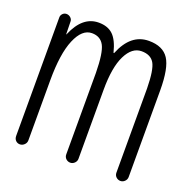

<svg xmlns="http://www.w3.org/2000/svg" viewBox="-101 -625 702 720"><g transform="rotate(20 250.0 -265.0)"><path d="M28.3 -25.4V-498Q28.3 -506.8 34.7 -513.2Q41 -519.5 49.8 -519.5Q58.6 -519.5 65.9 -513.2Q73.2 -506.8 73.2 -498L74.2 -448.2Q74.2 -447.3 75.2 -447.3Q76.2 -447.3 76.2 -449.2Q110.4 -530.3 174.8 -530.3Q210.9 -530.3 231.9 -510.3Q252.9 -490.2 264.6 -443.4Q264.6 -442.4 266.6 -442.4Q267.6 -442.4 267.6 -443.4Q302.7 -530.3 375 -530.3Q430.7 -530.3 454.1 -494.6Q477.5 -459 477.5 -370.1V-24.4Q477.5 -14.6 470.2 -7.3Q462.9 0 453.1 0Q443.4 0 436 -6.8Q428.7 -13.7 428.7 -24.4V-360.4Q427.7 -434.6 413.1 -459.5Q398.4 -484.4 362.3 -484.4Q324.2 -484.4 300.8 -437Q277.3 -389.6 277.3 -299.8V-24.4Q277.3 -14.6 270 -7.3Q262.7 0 252.9 0Q243.2 0 235.8 -6.8Q228.5 -13.7 228.5 -24.4V-349.6Q227.5 -428.7 212.9 -456.5Q198.2 -484.4 164.1 -484.4Q125 -484.4 101.1 -427.7Q77.1 -371.1 77.1 -264.6V-25.4Q77.1 -14.6 69.3 -7.3Q61.5 0 51.8 0Q42 0 35.2 -6.8Q28.3 -13.7 28.3 -25.4Z"/></g></svg>

Font: Rounded-L Mgen+ 1m light
Style: Regular
Weight: 200
Designer: [Source Han Sans]
Ryoko NISHIZUKA  (kana & ideographs); Paul D. Hunt (Latin, Greek & Cyrillic); Wenlong ZHANG  (bopomofo
Version: Version 1.059.20150602